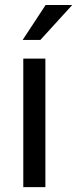

<svg xmlns="http://www.w3.org/2000/svg" viewBox="-20 -769 317 789"><path d="M166.5 0H75.7V-528.3H166.5ZM167.5 -748.5H276.9L146 -605H73.2Z"/></svg>

Font: RobotoDraft
Style: Regular
Weight: 400
Version: Version 2.001101; 2014